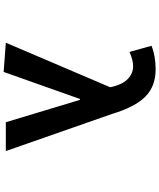

<svg xmlns="http://www.w3.org/2000/svg" viewBox="68 -920 863 1040"><g transform="rotate(90 500.0 -400.5)"><path d="M370.1 11.7 211.9 0 453.1 -565.4 449.2 -582Q436.5 -633.8 407.2 -661.6Q377.9 -689.5 338.9 -689.5Q305.7 -689.5 261.7 -669.9L228.5 -789.1Q284.2 -811.5 356.4 -811.5Q448.2 -811.5 504.4 -755.4Q560.5 -699.2 597.7 -575.2L798.8 0H642.6L521.5 -401.4H516.6Z"/></g></svg>

Font: GenEi Gothic M Regular
Style: Bold
Weight: 700
Designer: o_tamon (Modified); [Source Han Sans]
Ryoko NISHIZUKA  (kana & ideographs); Paul D. Hunt (Latin, Greek & Cyrillic); Wenl
Version: Version 1.1a;Original Version 1.004